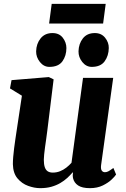

<svg xmlns="http://www.w3.org/2000/svg" viewBox="-20 -969 654 999"><path d="M189 10Q159 10 126.5 -1.8Q94 -13.5 71 -40.8Q48 -68 47 -115Q47 -132.5 48.8 -153.5Q50.5 -174.5 53.5 -197.8Q56.5 -221 60 -245Q63.5 -269 67 -292L94 -471L32 -509L40 -552L234 -568L259 -556L226 -288Q223.5 -266.5 220.2 -244.5Q217 -222.5 214.2 -202.2Q211.5 -182 209.8 -165.5Q208 -149 208 -138Q208 -114 213 -99.2Q218 -84.5 228.2 -77.8Q238.5 -71 255 -71Q274.5 -71 292.2 -78Q310 -85 325 -96.8Q340 -108.5 352 -122L412 -564H569L506 -110Q503.5 -90.5 509.2 -81.8Q515 -73 526 -73Q534.5 -73 543 -77.2Q551.5 -81.5 570 -95L584 -61Q579 -52.5 561.5 -35.5Q544 -18.5 515.2 -4.2Q486.5 10 448 10Q407.5 10 386.5 -4Q365.5 -18 360 -42Q359.5 -45 359 -48.5Q358.5 -52 358.5 -55.8Q358.5 -59.5 359 -63.5Q359.5 -67.5 360 -71L358 -72Q345.5 -57.5 329.8 -43Q314 -28.5 293.5 -16.5Q273 -4.5 247.2 2.8Q221.5 10 189 10ZM237 -621Q208 -621 187.8 -646.2Q167.5 -671.5 168 -702Q169 -741.5 191.2 -769.2Q213.5 -797 253 -797Q288 -797 306.8 -772.5Q325.5 -748 325.5 -719Q325.5 -679 304.8 -650Q284 -621 237 -621ZM457.5 -621Q428.5 -621 408.2 -646.2Q388 -671.5 388.5 -702Q389.5 -741.5 411.2 -769.2Q433 -797 473.5 -797Q507.5 -797 527 -772.5Q546.5 -748 546 -719Q545.5 -679 524.5 -650Q503.5 -621 457.5 -621ZM249 -949H530L516.5 -846.5H235.5Z"/></svg>

Font: Merriweather Light 18pt Black
Style: Italic
Weight: 900
Italic angle: -7.8°
Version: Version 2.101